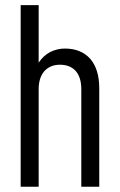

<svg xmlns="http://www.w3.org/2000/svg" viewBox="-20 -710 455 730"><path d="M58.6 -690.4H127V-471.7Q144.5 -498 169.9 -511.7Q197.3 -525.4 226.6 -525.4Q288.1 -525.4 323.2 -486.3Q357.4 -446.3 357.4 -374V0H289.1V-371.1Q289.1 -416 267.6 -440.4Q246.1 -463.9 208 -463.9Q171.9 -463.9 149.4 -440.4Q127 -415 127 -371.1V0H58.6Z"/></svg>

Font: Dinish Condensed
Style: Regular
Weight: 400
Width: 3
Designer: Bert Driehuis
Foundry: Playbeing
Version: Version 3.006; git-39231f3c-release